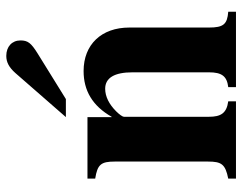

<svg xmlns="http://www.w3.org/2000/svg" viewBox="-98 -654 753 596"><g transform="rotate(-90 278.0 -356.5)"><path d="M539 0V-24C500 -27 490 -39 490 -84V-331C490 -418 437 -473 355 -473C295 -473 247 -446 213 -386H212V-461H21V-437C65 -430 74 -419 74 -376V-87C74 -45 66 -33 21 -24V0H261V-24C224 -29 213 -47 213 -84V-348C213 -352 220 -362 230 -372C252 -394 276 -406 300 -406C334 -406 351 -377 351 -321V-84C351 -44 339 -28 305 -24V0ZM212 -528H268L410 -616C442 -636 450 -646 450 -669C450 -695 431 -713 402 -713C382 -713 366 -704 349 -685Z"/></g></svg>

Font: XITS Math
Style: Bold
Weight: 700
Designer: MicroPress Inc., with final additions and corrections provided by Coen Hoffman, Elsevier (retired)
Version: Version 1.302